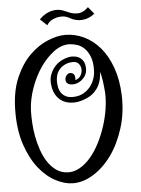

<svg xmlns="http://www.w3.org/2000/svg" viewBox="-60 -901 740 1009"><g transform="rotate(-5 309.5 -396.5)"><path d="M283.2 61.5Q242.2 61.5 194.3 37.1Q146.5 12.7 106 -37.6Q65.4 -87.9 39.1 -166Q12.7 -244.1 14.6 -351.6Q16.6 -450.2 47.4 -520Q78.1 -589.8 123 -633.8Q168 -677.7 218.3 -698.2Q268.6 -718.8 309.6 -718.8Q361.3 -718.8 408.7 -696.3Q456.1 -673.8 493.2 -630.4Q530.3 -586.9 553.2 -522.9Q576.2 -459 579.1 -376Q582 -284.2 556.6 -203.6Q531.2 -123 488.8 -64Q446.3 -4.9 391.6 28.8Q336.9 62.5 283.2 61.5ZM96.7 -339.8Q95.7 -310.5 97.7 -274.9Q99.6 -239.3 106.4 -202.1Q113.3 -165 125.5 -129.4Q137.7 -93.8 156.2 -65.4Q174.8 -37.1 200.2 -18.6Q225.6 0 259.8 2Q293 3.9 324.2 -13.7Q355.5 -31.2 382.3 -62.5Q409.2 -93.8 430.7 -135.7Q452.1 -177.7 466.8 -223.1Q481.4 -268.6 488.3 -314Q495.1 -359.4 493.2 -399.4Q490.2 -436.5 486.3 -463.4Q482.4 -490.2 475.6 -509.8Q475.6 -492.2 472.2 -474.1Q468.8 -456.1 460 -438.5Q451.2 -420.9 436 -405.3Q420.9 -389.6 397.5 -378.9Q362.3 -362.3 331.1 -360.8Q299.8 -359.4 275.4 -370.1Q251 -380.9 234.9 -403.8Q218.8 -426.8 214.8 -460Q210 -493.2 220.2 -519Q230.5 -544.9 248 -563Q265.6 -581.1 288.1 -590.8Q310.5 -600.6 332 -602.5Q338.9 -602.5 350.6 -601.1Q362.3 -599.6 374 -593.3Q385.7 -586.9 394.5 -573.2Q403.3 -559.6 404.3 -536.1Q405.3 -511.7 394 -494.6Q382.8 -477.5 366.7 -467.8Q350.6 -458 333.5 -456.5Q316.4 -455.1 304.7 -460.9Q293.9 -467.8 292 -478Q290 -488.3 293.9 -497.6Q297.9 -506.8 306.2 -512.7Q314.5 -518.6 324.2 -516.6Q338.9 -512.7 342.3 -500.5Q345.7 -488.3 342.8 -477.5Q362.3 -482.4 371.6 -498Q380.9 -513.7 380.4 -530.3Q379.9 -546.9 369.6 -560.1Q359.4 -573.2 338.9 -573.2Q301.8 -573.2 274.4 -549.3Q247.1 -525.4 246.1 -480.5Q246.1 -465.8 249 -449.2Q252 -432.6 261.2 -418.9Q270.5 -405.3 287.1 -397Q303.7 -388.7 332 -390.6Q359.4 -392.6 380.4 -404.8Q401.4 -417 415.5 -435.1Q429.7 -453.1 437.5 -475.6Q445.3 -498 445.3 -521.5Q446.3 -563.5 435.5 -591.3Q424.8 -619.1 407.7 -636.2Q390.6 -653.3 369.6 -660.2Q348.6 -667 329.1 -668Q286.1 -668.9 246.1 -639.2Q206.1 -609.4 173.8 -562.5Q141.6 -515.6 120.6 -456.5Q99.6 -397.5 96.7 -339.8ZM324.2 -841.8Q348.6 -830.1 367.2 -827.1Q385.7 -824.2 399.9 -827.6Q414.1 -831.1 424.3 -838.4Q434.6 -845.7 442.4 -853.5L472.7 -816.4Q444.3 -793 408.7 -789.6Q373 -786.1 338.9 -806.6Q323.2 -815.4 305.7 -816.4Q288.1 -817.4 271.5 -813Q254.9 -808.6 241.7 -799.3Q228.5 -790 221.7 -777.3L185.5 -811.5Q192.4 -819.3 206.1 -829.6Q219.7 -839.8 237.8 -846.7Q255.9 -853.5 277.8 -853.5Q299.8 -853.5 324.2 -841.8Z"/></g></svg>

Font: Mystery Quest
Style: Regular
Weight: 400
Designer: Squid
Foundry: Font Diner, Inc DBA Sideshow
Version: Version 1.000